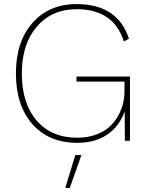

<svg xmlns="http://www.w3.org/2000/svg" viewBox="-20 -690 725 941"><path d="M355 -315H617V0H592L591 -144Q566 -72 506.5 -31Q447 10 359 10Q220 10 139 -81.5Q58 -173 58 -330Q58 -486 139.5 -578Q221 -670 355 -670Q557 -670 612 -500L587 -487Q537 -645 355 -645Q234 -645 160.5 -559.5Q87 -474 87 -330Q87 -184 159.5 -99.5Q232 -15 359 -15Q409 -15 450 -30Q491 -45 516.5 -68.5Q542 -92 559 -122.5Q576 -153 583 -183Q590 -213 590 -242V-290H355ZM300 231 349 70H379L322 231Z"/></svg>

Font: Elaine Sans ExtraLight
Style: Regular
Weight: 275
Designer: Wei Huang
Foundry: Wei Huang
Version: Version 2.001;December 24, 2019;FontCreator 12.0.0.2547 64-b